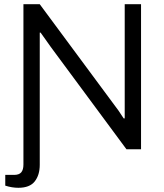

<svg xmlns="http://www.w3.org/2000/svg" viewBox="-20 -706 777 908"><path d="M66.9 182.1Q36.6 182.1 4.9 171.9V121.1H46.9Q70.3 121.1 80.6 108.9Q90.8 96.7 90.8 71.8V-686H168L519 -211.9Q538.1 -188 564.9 -146H569.8V-686H647V0H578.1L220.2 -483.9Q214.8 -491.7 196 -518.1Q177.2 -544.4 171.9 -551.8H168V73.2Q168 121.6 144.3 151.9Q120.6 182.1 66.9 182.1Z"/></svg>

Font: Archivo Light
Style: Regular
Weight: 300
Designer: Hector Gatti
Foundry: Omnibus-Type
Version: Version 2.001